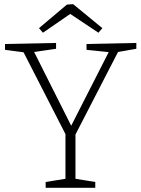

<svg xmlns="http://www.w3.org/2000/svg" viewBox="-20 -901 678 921"><path d="M199 0V-28L304 -45L294 -33V-270L300 -246L88 -660L102 -649L4 -662V-690L249 -695V-667L133 -650L139 -661L327 -287H316L506 -660L511 -650L395 -662V-690L634 -695V-667L537 -650L551 -661L337 -246L342 -270V-33L332 -45L437 -28V0ZM186 -744 167 -766 301 -879 331 -881 471 -766 452 -744 302 -844H331Z"/></svg>

Font: Bitter Thin Light
Style: Regular
Weight: 300
Version: Version 2.002